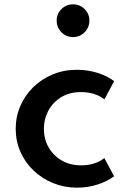

<svg xmlns="http://www.w3.org/2000/svg" viewBox="-20 -850 586 886"><path d="M335.5 16Q386 16 431 1.2Q476 -13.5 506.5 -36.5L461.5 -120.5Q418.5 -87 354.5 -87Q303.5 -87 264.8 -109.5Q226 -132 204.2 -170.2Q182.5 -208.5 182.5 -256Q182.5 -301 203.2 -339.5Q224 -378 262.2 -401.5Q300.5 -425 353.5 -425Q418.5 -425 462 -391.5L506.5 -475.5Q476.5 -499 430.8 -513.5Q385 -528 335 -528Q274.5 -528 223 -506.5Q171.5 -485 133.2 -447.5Q95 -410 73.8 -360.8Q52.5 -311.5 52.5 -256Q52.5 -198.5 74.5 -149Q96.5 -99.5 135.5 -62.5Q174.5 -25.5 225.8 -4.8Q277 16 335.5 16ZM317 -679Q348.5 -679 370.5 -701.2Q392.5 -723.5 392.5 -755Q392.5 -786 370.5 -808Q348.5 -830 317 -830Q285.5 -830 263.5 -808Q241.5 -786 241.5 -755Q241.5 -723.5 263.5 -701.2Q285.5 -679 317 -679Z"/></svg>

Font: Spartan SemiBold
Style: Regular
Weight: 600
Designer: Matt Bailey, Mirko Velimirovic
Foundry: Matt Bailey
Version: Version 1.003; ttfautohint (v1.8.3)